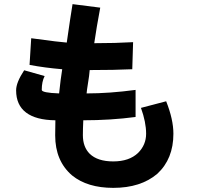

<svg xmlns="http://www.w3.org/2000/svg" viewBox="-20 -773 960 929"><path d="M784 -283Q819 -195 819 -126Q819 -4 741 68Q661 136 528 136Q403 136 329 76Q247 6 247 -118L248 -191Q154 -192 106 -228.5Q58 -265 58 -336Q58 -374 97 -433L196 -405Q182 -378 182 -338Q182 -324 266 -321Q273 -389 281 -438Q197 -445 123 -459L131 -588L154 -585Q263 -570 303 -567Q321 -693 331 -753L465 -736Q447 -640 436 -564Q539 -564 624 -569L620 -438Q535 -434 414 -434Q412 -407 406 -372Q400 -335 399 -321Q509 -321 636 -338V-207Q515 -191 383 -191Q381 -149 381 -119Q381 -62 414 -29Q452 8 528 8Q605 8 648 -33Q687 -72 687 -126Q687 -182 662 -251Z"/></svg>

Font: BM Euljiro oraeorae
Style: Regular
Weight: 400
Designer: Bongjin Kim; Bomjun Kim; Myungsoo Han; Hyesun Chae; Mikyoung Jeong; Wujin Sim; Minjae Kang; Suwha Jang;
Foundry: Sandoll Inc.
Version: Version 1.000;hotconv 1.0.109;makeexe 2.5.65596